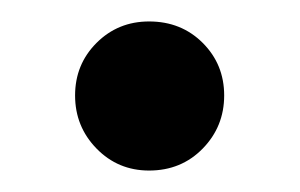

<svg xmlns="http://www.w3.org/2000/svg" viewBox="-20 -147 280 179"><path d="M189 -58Q189 -29 169 -8.5Q149 12 119 12Q90 12 70 -8.5Q50 -29 50 -58Q50 -87 70 -107Q90 -127 119 -127Q149 -127 169 -107Q189 -87 189 -58Z"/></svg>

Font: Fira GO
Style: Regular
Weight: 400
Designer: Carrois Corporate
Foundry: Carrois Corporate GbR
Version: Version 0.300